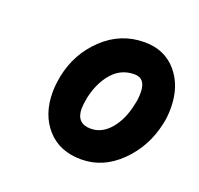

<svg xmlns="http://www.w3.org/2000/svg" viewBox="-74 -782 532 514"><g transform="rotate(20 191.5 -525.5)"><path d="M71 -492Q71 -512 76 -539Q90 -608 140 -655Q190 -702 257 -702Q315 -702 349 -662Q383 -622 383 -560Q383 -533 378 -513Q363 -444 314.5 -396.5Q266 -349 204 -349Q142 -349 106.5 -389Q71 -429 71 -492ZM289 -537Q293 -553 293 -571Q293 -612 261 -612Q223 -612 198 -583.5Q173 -555 163 -510Q159 -488 159 -478Q159 -435 200 -435Q232 -435 256 -463.5Q280 -492 289 -537Z"/></g></svg>

Font: Decalotype ExtraBold Italic
Style: Regular
Weight: 800
Italic angle: -12°
Designer: Alfredo Marco Pradil
Foundry: Alfredo Marco Pradil
Version: Version 1.0